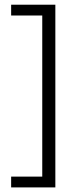

<svg xmlns="http://www.w3.org/2000/svg" viewBox="-20 -696 342 836"><path d="M221 120H28.5V73H164V-628.5H28.5V-675.5H221Z"/></svg>

Font: Anek Tamil Medium Light
Style: Regular
Weight: 300
Version: Version 1.003